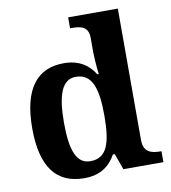

<svg xmlns="http://www.w3.org/2000/svg" viewBox="-85 -834 819 917"><g transform="rotate(-10 324.5 -375.0)"><path d="M250 10C328 10 374 -24 404 -78H413L441 0H635V-53H631C587 -53 548 -62 548 -123V-760H307V-707H315C359 -707 396 -700 396 -645V-590C396 -558 399 -505 404 -468H397C369 -514 323 -548 248 -548C119 -548 46 -460 46 -267C46 -75 119 10 250 10ZM293 -65C226 -65 200 -132 200 -268C200 -401 226 -474 293 -474C372 -474 396 -401 396 -269C396 -131 372 -65 293 -65Z"/></g></svg>

Font: Noto Serif NP Hmong
Style: Bold
Weight: 700
Designer: Dalton Maag Ltd
Foundry: Dalton Maag Ltd
Version: Version 1.001